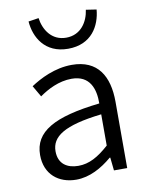

<svg xmlns="http://www.w3.org/2000/svg" viewBox="-91 -877 740 956"><g transform="rotate(-10 279.5 -399.5)"><path d="M217 13C285 13 347 -22 399 -66H402L409 0H476V-335C476 -465 424 -554 293 -554C206 -554 130 -514 83 -483L116 -426C157 -455 215 -486 280 -486C373 -486 396 -414 395 -341C163 -315 60 -257 60 -139C60 -41 128 13 217 13ZM239 -53C184 -53 139 -79 139 -144C139 -218 204 -264 395 -286V-128C340 -79 294 -53 239 -53ZM290 -636C409 -636 456 -723 463 -804L410 -812C402 -753 365 -692 290 -692C216 -692 179 -753 171 -812L119 -804C125 -723 173 -636 290 -636Z"/></g></svg>

Font: Genne Gothic Normal
Style: Regular
Weight: 350
Designer: Ryoko NISHIZUKA (kana & ideographs); Paul D. Hunt (Latin, Greek & Cyrillic); Wenlong ZHANG (bopomofo); Sandoll Communica
Foundry: Adobe Systems Incorporated
Version: Version 1.004;PS 1.004;hotconv 16.6.51;makeotf.lib2.5.65220